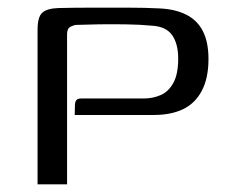

<svg xmlns="http://www.w3.org/2000/svg" viewBox="-20 -481 600 501"><path d="M78 0Q78 -101 78 -202Q78 -303 78 -403Q78 -437 90.5 -448Q103 -459 132 -460Q171 -461 218.5 -461Q266 -461 313.5 -461Q361 -461 397 -459Q438 -457 466.5 -442.5Q495 -428 509.5 -399.5Q524 -371 524 -327Q524 -277 506.5 -244Q489 -211 457.5 -196Q426 -181 382 -181Q332 -181 279.5 -181Q227 -181 175 -181Q175 -198 175.5 -207Q176 -216 179.5 -220Q183 -224 192 -224Q208 -224 236.5 -224Q265 -224 297 -224Q329 -224 355 -224Q379 -224 399.5 -233Q420 -242 432.5 -265Q445 -288 445 -328Q445 -367 429 -389.5Q413 -412 376 -414Q345 -417 307 -417.5Q269 -418 235.5 -417.5Q202 -417 179 -416Q174 -416 164.5 -411.5Q155 -407 155 -392Q155 -294 155 -196.5Q155 -99 155 0Z"/></svg>

Font: Genos Thin
Style: Regular
Weight: 400
Version: Version 1.010